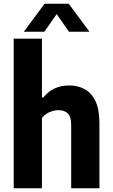

<svg xmlns="http://www.w3.org/2000/svg" viewBox="-20 -1017 608 1037"><path d="M54 0V-808H206.5V-490.5H214Q239 -522 274 -538.8Q309 -555.5 355 -555.5Q399.5 -555.5 436.5 -536Q473.5 -516.5 495.2 -471.8Q517 -427 517 -352V0H364.5V-341Q364.5 -387 346 -404.5Q327.5 -422 296 -422Q280.5 -422 264 -417.5Q247.5 -413 232.5 -403.5Q217.5 -394 206.5 -379.5V0ZM108.5 -845.5 221 -997H351L463.5 -845.5H352.5L275.5 -956H296.5L219.5 -845.5Z"/></svg>

Font: Encode Sans SemiCondensed
Style: Bold
Weight: 700
Width: 4
Designer: Multiple Designers
Foundry: Impallari Type
Version: Version 3.002